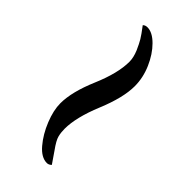

<svg xmlns="http://www.w3.org/2000/svg" viewBox="11 -545 499 499"><g transform="rotate(-45 260.5 -295.5)"><path d="M349.6 -242.2Q307.6 -242.2 246.1 -267.6Q184.6 -293 142.6 -293Q128.9 -293 117.2 -290Q105.5 -287.1 84 -271.5L52.7 -250Q46.9 -255.9 46.9 -262.7Q46.9 -283.2 69.8 -302.7Q92.8 -322.3 124.5 -335Q156.2 -347.7 181.6 -347.7Q223.6 -347.7 283.2 -322.3Q342.8 -296.9 384.8 -296.9Q400.4 -296.9 418.9 -304.7Q436.5 -312.5 446.3 -318.4Q456.1 -324.2 476.6 -339.8Q481.4 -335 481.4 -327.1Q481.4 -308.6 461.4 -288.6Q441.4 -268.6 411.1 -255.4Q380.9 -242.2 349.6 -242.2Z"/></g></svg>

Font: Crimson Text SemiBold
Style: Italic
Weight: 600
Italic angle: -11°
Designer: Sebastian Kosch
Foundry: Sebastian Kosch
Version: Version 1.100; ttfautohint (v1.8.4)